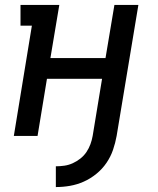

<svg xmlns="http://www.w3.org/2000/svg" viewBox="-20 -550 640 777"><path d="M206 207V123Q223 123 240.5 120.5Q258 118 274.5 110.5Q291 103 305.5 91.5Q320 80 330 65Q340 50 346 33.5Q352 17 355 0L393 -231H170L132 0H36L109 -446H63V-530H220L184 -315H407L443 -530H540L452 0Q447 28 437.5 56Q428 84 411 109Q394 134 370 153.5Q346 173 319 185Q292 197 263.5 202Q235 207 206 207Z"/></svg>

Font: Iosevka Curly Slab MdEx
Style: Italic
Weight: 500
Width: 7
Italic angle: -9°
Monospace: yes
Designer: Belleve Invis
Foundry: Belleve Invis
Version: Version 11.0.0; ttfautohint (v1.8.3)